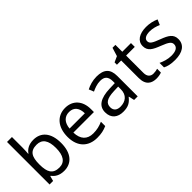

<svg xmlns="http://www.w3.org/2000/svg" viewBox="77 -1588 2425 2425"><g transform="rotate(-45 1290.0 -375.0)"><path d="M173 -575V-760H85V0H148L166 -68H173C203 -25 255 10 339 10C471 10 560 -84 560 -268C560 -452 472 -545 339 -545C255 -545 203 -510 173 -465H168C170 -487 173 -530 173 -575ZM324 -472C422 -472 469 -404 469 -269C469 -136 422 -63 326 -63C208 -63 173 -135 173 -267V-271C173 -408 210 -472 324 -472Z M907 -546C765 -546 670 -440 670 -264C670 -85 775 10 928 10C1001 10 1049 -1 1104 -25V-102C1048 -78 1000 -65 932 -65C825 -65 764 -130 761 -251H1128V-304C1128 -450 1044 -546 907 -546ZM906 -474C995 -474 1035 -412 1036 -321H763C772 -417 822 -474 906 -474Z M1467 -545C1397 -545 1331 -524 1284 -499L1311 -433C1355 -454 1406 -474 1462 -474C1532 -474 1573 -444 1573 -355V-323L1482 -320C1307 -315 1225 -256 1225 -149C1225 -40 1297 10 1394 10C1484 10 1527 -17 1574 -76H1578L1595 0H1659V-365C1659 -490 1597 -545 1467 -545ZM1493 -259 1572 -262V-214C1572 -110 1504 -61 1414 -61C1356 -61 1316 -88 1316 -148C1316 -216 1359 -254 1493 -259Z M2004 -62C1955 -62 1920 -93 1920 -158V-468H2075V-536H1920V-659H1868L1833 -545L1756 -510V-468H1832V-156C1832 -26 1905 10 1989 10C2021 10 2060 3 2079 -6V-73C2062 -67 2030 -62 2004 -62Z M2535 -148C2535 -234 2476 -269 2374 -307C2271 -346 2236 -364 2236 -409C2236 -449 2275 -474 2347 -474C2399 -474 2449 -459 2494 -440L2524 -510C2474 -532 2418 -546 2353 -546C2233 -546 2152 -495 2152 -404C2152 -316 2214 -284 2318 -244C2423 -204 2450 -180 2450 -140C2450 -92 2412 -61 2323 -61C2260 -61 2195 -83 2153 -104V-24C2194 -2 2246 10 2321 10C2452 10 2535 -44 2535 -148Z"/></g></svg>

Font: Noto Sans Syriac Western
Style: Regular
Weight: 400
Designer: Patrick Giasson and the Monotype Design Team
Foundry: Monotype Imaging Inc.
Version: Version 3.000